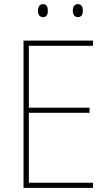

<svg xmlns="http://www.w3.org/2000/svg" viewBox="-20 -911 528 931"><path d="M164 -859C164 -842 171 -828 188 -828C207 -828 212 -841 212 -859C212 -876 207 -891 188 -891C171 -891 164 -875 164 -859ZM333 -859C333 -842 340 -828 357 -828C376 -828 382 -842 382 -859C382 -876 376 -891 357 -891C340 -891 333 -876 333 -859ZM431 0V-25H120V-364H414V-389H120V-689H431V-714H94V0Z"/></svg>

Font: Noto Sans Georgian SemiCondensed Thin
Style: Regular
Weight: 100
Width: 4
Designer: Monotype Design Team, Akaki Razmadze
Foundry: Google LLC
Version: Version 2.005